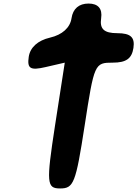

<svg xmlns="http://www.w3.org/2000/svg" viewBox="-20 -1070 774 1082"><path d="M383 -967C375 -914 331 -874 262 -858C193 -842 150 -803 142 -750C132 -683 151 -672 237 -692L345 -717L290 -362C240 -37 243 -8 319 -8C395 -8 407 -37 457 -362C511 -712 513 -717 616 -717C691 -717 723 -740 732 -800C741 -860 716 -883 641 -883C566 -883 541 -907 550 -967C558 -1021 533 -1050 479 -1050C425 -1050 391 -1021 383 -967Z"/></svg>

Font: Hussar Skorodowane
Style: Ky
Weight: 700
Foundry: Cannot Into Space Fonts
Version: Version 0.892